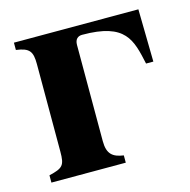

<svg xmlns="http://www.w3.org/2000/svg" viewBox="-76 -536 604 611"><g transform="rotate(-15 225.5 -230.5)"><path d="M213 -402C213 -421 223 -429 237 -429C381 -429 392 -370 410 -288H434L431 -461H21V-437C65 -431 74 -418 74 -376V-88C74 -42 67 -35 21 -24V0H266V-24C231 -29 213 -42 213 -85Z"/></g></svg>

Font: STIXGeneral
Style: Bold
Weight: 700
Designer: MicroPress Inc., with final additions and corrections provided by Coen Hoffman, Elsevier (retired)
Version: Version 1.1.0